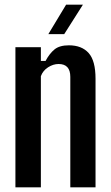

<svg xmlns="http://www.w3.org/2000/svg" viewBox="-20 -802 477 822"><path d="M46 0V-600H155V-541H175Q192 -573 213.5 -590.5Q235 -608 275 -608Q330 -608 359.5 -575Q389 -542 389 -465V0H281V-473Q281 -528 231 -528Q208 -528 186 -514Q164 -500 155 -476V0ZM187 -656 263 -782H335L255 -656Z"/></svg>

Font: Big Shoulders Display
Style: Bold
Weight: 700
Designer: Patric King
Foundry: XO Type Co
Version: Version 1.000; ttfautohint (v1.8.2)